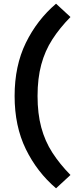

<svg xmlns="http://www.w3.org/2000/svg" viewBox="-20 -830 402 1038"><path d="M283 -810 361 -738Q303 -679 263 -617Q223 -555 203 -480.5Q183 -406 183 -311Q183 -216 203 -141.5Q223 -67 263 -5Q303 57 361 116L283 188Q180 100 119.5 -24Q59 -148 59 -311Q59 -474 119.5 -598Q180 -722 283 -810Z"/></svg>

Font: Prodigy Sans SemiBold
Style: Regular
Weight: 600
Designer: Wei Huang
Foundry: Wei Huang
Version: Version 1.003; ttfautohint (v1.8.3)